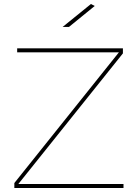

<svg xmlns="http://www.w3.org/2000/svg" viewBox="-20 -941 690 961"><path d="M71.8 -20H598.1V0H51.8V-24.9L575.2 -679.2H65.9V-699.2H595.2V-673.8ZM325.2 -806.2H293.5L435.1 -920.9L454.1 -911.1Z"/></svg>

Font: Montserrat
Style: Thin
Weight: 250
Designer: Julieta Ulanovsky
Foundry: Julieta Ulanovsky
Version: Version 1.000;PS 002.000;hotconv 1.0.70;makeotf.lib2.5.58329